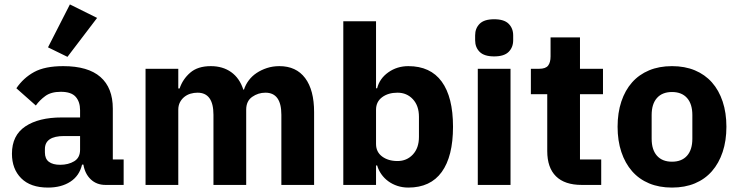

<svg xmlns="http://www.w3.org/2000/svg" viewBox="-20 -836 3340 868"><path d="M457 0Q417 0 390.5 -25Q364 -50 357 -92H351Q339 -41 298 -14.5Q257 12 197 12Q118 12 76 -30Q34 -72 34 -141Q34 -224 94.5 -264.5Q155 -305 259 -305H342V-338Q342 -376 322 -398.5Q302 -421 255 -421Q211 -421 185 -402Q159 -383 142 -359L54 -437Q86 -484 134.5 -510.5Q183 -537 266 -537Q378 -537 434 -488Q490 -439 490 -345V-115H539V0ZM252 -91Q289 -91 315.5 -107Q342 -123 342 -159V-221H270Q183 -221 183 -162V-147Q183 -118 201 -104.5Q219 -91 252 -91ZM285 -579 197 -622 296 -816 419 -755Z M638 0V-525H786V-436H792Q806 -478 840 -507.5Q874 -537 933 -537Q987 -537 1025 -510Q1063 -483 1080 -431H1083Q1090 -453 1104.5 -472.5Q1119 -492 1140 -506Q1161 -520 1187 -528.5Q1213 -537 1243 -537Q1319 -537 1359.5 -483Q1400 -429 1400 -329V0H1252V-317Q1252 -417 1180 -417Q1147 -417 1120 -398Q1093 -379 1093 -340V0H945V-317Q945 -417 873 -417Q857 -417 841.5 -412.5Q826 -408 813.5 -398Q801 -388 793.5 -373.5Q786 -359 786 -340V0Z M1532 -740H1680V-437H1685Q1696 -481 1735.5 -509Q1775 -537 1826 -537Q1926 -537 1977 -467Q2028 -397 2028 -263Q2028 -129 1977 -58.5Q1926 12 1826 12Q1800 12 1777 4.5Q1754 -3 1735.5 -16.5Q1717 -30 1704 -48.5Q1691 -67 1685 -88H1680V0H1532ZM1777 -108Q1819 -108 1846.5 -137.5Q1874 -167 1874 -217V-308Q1874 -358 1846.5 -387.5Q1819 -417 1777 -417Q1735 -417 1707.5 -396.5Q1680 -376 1680 -340V-185Q1680 -149 1707.5 -128.5Q1735 -108 1777 -108Z M2214 -581Q2169 -581 2148.5 -601.5Q2128 -622 2128 -654V-676Q2128 -708 2148.5 -728.5Q2169 -749 2214 -749Q2259 -749 2279.5 -728.5Q2300 -708 2300 -676V-654Q2300 -622 2279.5 -601.5Q2259 -581 2214 -581ZM2140 -525H2288V0H2140Z M2610 0Q2533 0 2493.5 -39Q2454 -78 2454 -153V-410H2380V-525H2417Q2447 -525 2458 -539.5Q2469 -554 2469 -581V-667H2602V-525H2706V-410H2602V-115H2698V0Z M3018 12Q2960 12 2914.5 -7Q2869 -26 2837.5 -62Q2806 -98 2789 -149Q2772 -200 2772 -263Q2772 -326 2789 -377Q2806 -428 2837.5 -463.5Q2869 -499 2914.5 -518Q2960 -537 3018 -537Q3076 -537 3121.5 -518Q3167 -499 3198.5 -463.5Q3230 -428 3247 -377Q3264 -326 3264 -263Q3264 -200 3247 -149Q3230 -98 3198.5 -62Q3167 -26 3121.5 -7Q3076 12 3018 12ZM3018 -105Q3062 -105 3086 -132Q3110 -159 3110 -209V-316Q3110 -366 3086 -393Q3062 -420 3018 -420Q2974 -420 2950 -393Q2926 -366 2926 -316V-209Q2926 -159 2950 -132Q2974 -105 3018 -105Z"/></svg>

Font: IBM Plex Sans Devanagari
Style: Bold
Weight: 700
Designer: Mike Abbink, Paul van der Laan, Pieter van Rosmalen, Erin McLaughlin
Foundry: Bold Monday
Version: Version 1.1